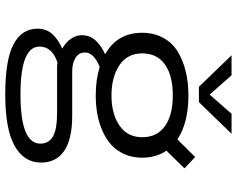

<svg xmlns="http://www.w3.org/2000/svg" viewBox="-107 -613 924 750"><g transform="rotate(90 355.0 -238.0)"><path d="M502.5 -680.5 379 -553H319L196 -680.5H274L349.5 -595L424.5 -680.5ZM353 -150Q291.5 -150 241.5 -165.5Q185 -142.5 185 -108Q185 -84 205.8 -71Q226.5 -58 260 -58H434Q523.5 -58 569.2 -26.8Q615 4.5 615 63.5Q615 130 550 166.8Q485 203.5 348.5 203.5Q213 203.5 152.5 171Q92 138.5 92 77.5Q92 42 114.5 18.2Q137 -5.5 170 -19Q146 -32.5 131.8 -52.5Q117.5 -72.5 117.5 -96Q117.5 -127.5 138.8 -150.2Q160 -173 192 -186.5Q108 -234 108 -331Q108 -377.5 127.5 -413.2Q147 -449 181.2 -470Q215.5 -491 258.8 -501.5Q302 -512 353 -512Q459.5 -512 524.5 -469L593.5 -538.5L637.5 -496.5L568.5 -426Q596 -386.5 596 -331Q596 -293.5 582.5 -262.8Q569 -232 546.2 -211.2Q523.5 -190.5 492 -176.5Q460.5 -162.5 425.8 -156.2Q391 -150 353 -150ZM353 -211.5Q425 -211.5 470.5 -242.8Q516 -274 516 -331.5Q516 -389.5 473 -420.2Q430 -451 353 -451Q275 -451 231.8 -420.2Q188.5 -389.5 188.5 -331.5Q188.5 -274 234.2 -242.8Q280 -211.5 353 -211.5ZM162 69.5Q162 144 348.5 144Q541 144 541 66.5Q541 34 513.8 17.5Q486.5 1 418 1H243Q234 1 224 -0.5Q162 20.5 162 69.5Z"/></g></svg>

Font: League Mono Light
Style: Regular
Weight: 300
Width: 6
Designer: Tyler Finck
Foundry: The League of Moveable Type / Tyler Finck
Version: Version 2.210